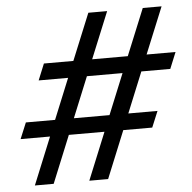

<svg xmlns="http://www.w3.org/2000/svg" viewBox="-50 -724 771 773"><g transform="rotate(-5 335.5 -337.0)"><path d="M460 -256H578L551 -191H434L356 0H280L358 -191H214L136 0H60L138 -191H19L46 -256H164L231 -420H112L139 -486H258L335 -674H411L334 -486H478L555 -674H631L554 -486H671L644 -420H527ZM307 -420 240 -256H384L451 -420Z"/></g></svg>

Font: CST
Style: Italic
Weight: 400
Italic angle: -14°
Version: Version 1.00